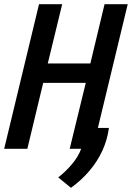

<svg xmlns="http://www.w3.org/2000/svg" viewBox="-27 -713 632 920"><path d="M313 187 252 137Q286 111 317 74.5Q348 38 362 0H307L384 -316H180L104 0H-7L160 -693H271L202 -409H406L474 -693H585L442 -100H495Q487 -42 463.5 9Q440 60 402 105Q364 150 313 187Z"/></svg>

Font: Ubuntu Sans Mono Medium
Style: Italic
Weight: 500
Italic angle: -13.5°
Monospace: yes
Designer: Dalton Maag Ltd
Foundry: Dalton Maag Ltd
Version: Version 1.006